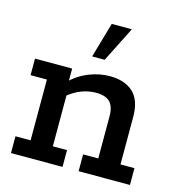

<svg xmlns="http://www.w3.org/2000/svg" viewBox="-95 -700 730 784"><g transform="rotate(15 270.0 -308.0)"><path d="M21 0V-71H85V-328H16V-398H173V-338L160 -335Q198 -373 242.5 -390.5Q287 -408 330 -408Q394 -408 429.5 -375Q465 -342 465 -271V-71H524V0H307V-71H371V-249Q371 -290 352.5 -309Q334 -328 293 -328Q263 -328 232 -316.5Q201 -305 167 -276L179 -307V-71H239V0ZM239 -467 282 -616H367L292 -467Z"/></g></svg>

Font: Rokkitt SemiBold Medium
Style: Regular
Weight: 500
Version: Version 3.103